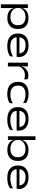

<svg xmlns="http://www.w3.org/2000/svg" viewBox="1844 -2544 869 4598"><g transform="rotate(90 2279.0 -245.5)"><path d="M410 14Q345 14 295.5 -4.2Q246 -22.5 215 -56.5Q184 -90.5 174.5 -138H144.5L171.5 -230Q174.5 -171 204.8 -133.5Q235 -96 282.5 -78Q330 -60 387 -60Q479.5 -60 532 -105Q584.5 -150 584.5 -236V-246Q584.5 -332 532 -376.5Q479.5 -421 385.5 -421Q328 -421 282.5 -401.5Q237 -382 207.2 -348.5Q177.5 -315 167.5 -273L144 -343H173Q182.5 -382.5 211.5 -416.5Q240.5 -450.5 290.2 -471.5Q340 -492.5 411.5 -492.5Q536.5 -492.5 605.5 -429.2Q674.5 -366 674.5 -245V-234Q674.5 -112.5 604 -49.2Q533.5 14 410 14ZM84.5 169V-478.5H174L170 -333.5L171.5 -298V-173L171 -146.5L173.5 -1V169Z M1083.5 15Q934 15 858.8 -49.8Q783.5 -114.5 783.5 -233.5V-245.5Q783.5 -362.5 856 -428Q928.5 -493.5 1065 -493.5Q1158 -493.5 1220.5 -464.2Q1283 -435 1314.8 -382Q1346.5 -329 1346.5 -258.5V-255.5Q1346.5 -244 1345.2 -231.5Q1344 -219 1341.5 -209H1258Q1259.5 -220.5 1260 -234.5Q1260.5 -248.5 1260.5 -261.5Q1260.5 -311 1238.5 -347.2Q1216.5 -383.5 1173 -403.2Q1129.5 -423 1065 -423Q969.5 -423 921.2 -378.5Q873 -334 873 -257V-249.5V-240V-224Q873 -187.5 885.2 -157Q897.5 -126.5 924 -104.2Q950.5 -82 993.2 -70.2Q1036 -58.5 1097 -58.5Q1165 -58.5 1223.8 -74.8Q1282.5 -91 1335.5 -122L1325.5 -46Q1279 -17 1219 -1Q1159 15 1083.5 15ZM824.5 -209V-276H1324V-209Z M1567.5 -264 1550 -327.5 1571 -329Q1593.5 -403 1649.8 -445.8Q1706 -488.5 1789 -488.5Q1818 -488.5 1839.2 -483.8Q1860.5 -479 1876 -473L1883.5 -390.5Q1864 -397.5 1839 -402.2Q1814 -407 1785.5 -407Q1710 -407 1653 -370.5Q1596 -334 1567.5 -264ZM1482 0V-478.5H1571.5L1567.5 -311.5L1571.5 -307.5V0Z M2230.5 15Q2089 15 2014.8 -50Q1940.5 -115 1940.5 -236.5V-246.5Q1940.5 -366 2014.8 -430.2Q2089 -494.5 2229.5 -494.5Q2280.5 -494.5 2320.8 -486.5Q2361 -478.5 2391 -466.2Q2421 -454 2441.5 -441.5L2450 -362.5Q2414.5 -386 2363.5 -403.5Q2312.5 -421 2241.5 -421Q2138.5 -421 2084.8 -376Q2031 -331 2031 -246V-237Q2031 -151.5 2085.8 -105.5Q2140.5 -59.5 2245 -59.5Q2316.5 -59.5 2367.5 -77.2Q2418.5 -95 2456.5 -118.5L2447.5 -38.5Q2415 -19 2361.5 -2Q2308 15 2230.5 15Z M2846 15Q2696.5 15 2621.2 -49.8Q2546 -114.5 2546 -233.5V-245.5Q2546 -362.5 2618.5 -428Q2691 -493.5 2827.5 -493.5Q2920.5 -493.5 2983 -464.2Q3045.5 -435 3077.2 -382Q3109 -329 3109 -258.5V-255.5Q3109 -244 3107.8 -231.5Q3106.5 -219 3104 -209H3020.5Q3022 -220.5 3022.5 -234.5Q3023 -248.5 3023 -261.5Q3023 -311 3001 -347.2Q2979 -383.5 2935.5 -403.2Q2892 -423 2827.5 -423Q2732 -423 2683.8 -378.5Q2635.5 -334 2635.5 -257V-249.5V-240V-224Q2635.5 -187.5 2647.8 -157Q2660 -126.5 2686.5 -104.2Q2713 -82 2755.8 -70.2Q2798.5 -58.5 2859.5 -58.5Q2927.5 -58.5 2986.2 -74.8Q3045 -91 3098 -122L3088 -46Q3041.5 -17 2981.5 -1Q2921.5 15 2846 15ZM2587 -209V-276H3086.5V-209Z M3570.5 14Q3505.5 14 3455.8 -4.2Q3406 -22.5 3374.8 -56.5Q3343.5 -90.5 3333.5 -138H3303L3331.5 -233Q3334.5 -173.5 3364.8 -135Q3395 -96.5 3442.8 -78Q3490.5 -59.5 3547 -59.5Q3639.5 -59.5 3692 -104.5Q3744.5 -149.5 3744.5 -236V-246Q3744.5 -332 3692 -376.5Q3639.5 -421 3545.5 -421Q3488 -421 3442.5 -401.5Q3397 -382 3367.2 -348.5Q3337.5 -315 3327.5 -273L3305 -343H3334Q3343.5 -382.5 3372.5 -416.5Q3401.5 -450.5 3451.8 -471.5Q3502 -492.5 3573.5 -492.5Q3695.5 -492.5 3765 -429.2Q3834.5 -366 3834.5 -244.5V-234Q3834.5 -112 3764.2 -49Q3694 14 3570.5 14ZM3244.5 0V-660H3333.5V-478L3331 -332L3331.5 -311V-172.5L3330 -145L3334 0Z M4243.5 15Q4094 15 4018.8 -49.8Q3943.5 -114.5 3943.5 -233.5V-245.5Q3943.5 -362.5 4016 -428Q4088.5 -493.5 4225 -493.5Q4318 -493.5 4380.5 -464.2Q4443 -435 4474.8 -382Q4506.5 -329 4506.5 -258.5V-255.5Q4506.5 -244 4505.2 -231.5Q4504 -219 4501.5 -209H4418Q4419.5 -220.5 4420 -234.5Q4420.5 -248.5 4420.5 -261.5Q4420.5 -311 4398.5 -347.2Q4376.5 -383.5 4333 -403.2Q4289.5 -423 4225 -423Q4129.5 -423 4081.2 -378.5Q4033 -334 4033 -257V-249.5V-240V-224Q4033 -187.5 4045.2 -157Q4057.5 -126.5 4084 -104.2Q4110.5 -82 4153.2 -70.2Q4196 -58.5 4257 -58.5Q4325 -58.5 4383.8 -74.8Q4442.5 -91 4495.5 -122L4485.5 -46Q4439 -17 4379 -1Q4319 15 4243.5 15ZM3984.5 -209V-276H4484V-209Z"/></g></svg>

Font: Anek Latin Expanded
Style: Regular
Weight: 400
Width: 7
Designer: Yesha Goshar
Foundry: Ek Type
Version: Version 1.003